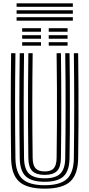

<svg xmlns="http://www.w3.org/2000/svg" viewBox="-20 -1118 533 1147"><path d="M247.1 9Q140.9 9 94.3 -33.2Q47.8 -75.4 46.4 -172.4Q45.4 -246.8 44.8 -323.7Q44.2 -400.7 44.3 -479.5Q44.3 -558.4 44.8 -638.6Q45.3 -718.9 46.4 -800H72.2Q71.2 -724.7 70.6 -646.6Q70 -568.5 70 -489.3Q70 -410 70.6 -330.5Q71.2 -251.1 72.2 -172.8Q73.3 -86.3 114 -48.9Q154.7 -11.5 247.1 -11.5Q339 -11.5 379.5 -48.9Q420.1 -86.2 421.2 -172.8Q422.2 -250.5 422.8 -329Q423.4 -407.5 423.4 -486.3Q423.4 -565 422.8 -643.6Q422.3 -722.2 421.2 -800H446.9Q448.3 -696.3 448.8 -591.4Q449.3 -486.6 448.9 -381.6Q448.4 -276.6 446.9 -172.4Q445.5 -75.4 399.2 -33.2Q352.8 9 247.1 9ZM247.1 -32.1Q168.3 -32.1 133.6 -64.9Q99 -97.7 97.9 -173.1Q96.9 -252.8 96.3 -331.5Q95.7 -410.1 95.7 -488.3Q95.7 -566.4 96.3 -644.3Q97 -722.2 97.9 -800H123.6Q122.7 -723.1 122.1 -645.2Q121.4 -567.3 121.4 -488.7Q121.4 -410.1 122 -331.2Q122.6 -252.4 123.6 -173.5Q124.6 -108.7 153.2 -80.7Q181.9 -52.8 247.1 -52.8Q311.8 -52.8 340.3 -80.7Q368.8 -108.7 369.7 -173.5Q370.8 -251.1 371.3 -329.6Q371.9 -408 371.9 -486.6Q371.9 -565.2 371.4 -643.7Q370.8 -722.2 369.7 -800H395.4Q396.6 -721.1 397.1 -642.7Q397.6 -564.2 397.6 -485.8Q397.6 -407.4 397.2 -329.2Q396.7 -251.1 395.4 -173.1Q394.5 -97.7 360 -64.9Q325.4 -32.1 247.1 -32.1ZM247.1 -73.3Q195.6 -73.3 172.8 -96.6Q150 -119.9 149.4 -173.9Q147.9 -279.7 147.4 -384Q146.9 -488.3 147.5 -592.2Q148 -696.1 149.4 -800H175.1Q174.2 -724.6 173.5 -646.6Q172.9 -568.5 172.9 -489.4Q172.9 -410.2 173.5 -331Q174.1 -251.7 175.1 -174.1Q175.6 -131.4 192.3 -112.6Q209 -93.9 247.1 -93.9Q284.9 -93.9 301.3 -112.6Q317.7 -131.4 318.2 -174.1Q319.7 -278.2 320.2 -382.7Q320.7 -487.2 320.2 -591.7Q319.7 -696.3 318.2 -800H344Q345.1 -720.9 345.6 -642.4Q346.2 -564 346.2 -485.7Q346.2 -407.5 345.7 -329.6Q345.2 -251.7 344 -173.9Q343.3 -119.8 320.6 -96.6Q298 -73.3 247.1 -73.3ZM271.1 -928.6V-949.5H383.6V-928.6ZM112.4 -845V-865.9H224.9V-845ZM112.4 -886.8V-907.7H224.9V-886.8ZM112.4 -928.6V-949.5H224.9V-928.6ZM271.1 -845V-865.9H383.6V-845ZM271.1 -886.8V-907.7H383.6V-886.8ZM79.1 -1077.3V-1098H415.2V-1077.3ZM79.1 -994.5V-1015.2H415.2V-994.5ZM79.1 -1035.9V-1056.6H415.2V-1035.9Z"/></svg>

Font: Big Shoulders Inline Text SC Thin
Style: Regular
Weight: 100
Designer: Patric King
Foundry: XO Type Co
Version: Version 2.002